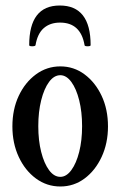

<svg xmlns="http://www.w3.org/2000/svg" viewBox="-20 -666 437 697"><path d="M199 11Q150 11 110.5 -18Q71 -47 48 -96.5Q25 -146 25 -207Q25 -269 48 -318Q71 -367 110.5 -396Q150 -425 199 -425Q248 -425 287 -396Q326 -367 349 -318Q372 -269 372 -207Q372 -146 349 -96.5Q326 -47 287 -18Q248 11 199 11ZM199 -24Q221 -24 239 -48.5Q257 -73 267.5 -114.5Q278 -156 278 -208Q278 -260 267.5 -302Q257 -344 239 -368.5Q221 -393 199 -393Q176 -393 158 -368.5Q140 -344 129.5 -302Q119 -260 119 -208Q119 -156 129.5 -114.5Q140 -73 158 -48.5Q176 -24 199 -24ZM86 -502Q86 -646 197 -646Q309 -646 309 -502Q309 -498 298 -498Q287 -498 287 -502Q273 -584 198 -584Q162 -584 139 -564Q116 -544 109 -502Q108 -498 97 -498Q86 -498 86 -502Z"/></svg>

Font: Junicode Two Beta Condensed Medium
Style: Regular
Weight: 500
Width: 3
Designer: Peter S. Baker
Foundry: Briery Creek Software
Version: Version 1.053; ttfautohint (v1.8.4)